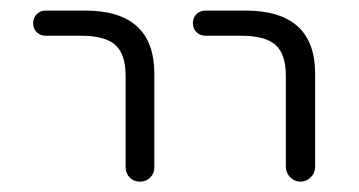

<svg xmlns="http://www.w3.org/2000/svg" viewBox="-20 -565 683 365"><path d="M66.4 -497.1Q56.6 -497.1 49.8 -503.9Q43 -510.7 43 -521Q43 -531.2 49.8 -538.1Q56.6 -544.9 66.4 -544.9H141.6Q273.4 -544.9 273.4 -424.8V-247.1Q273.4 -235.4 265.6 -227.5Q257.8 -219.7 246.1 -219.7Q234.4 -219.7 226.6 -227.5Q218.8 -235.4 218.8 -247.1V-420.9Q218.8 -461.9 199.2 -479.5Q179.7 -497.1 133.8 -497.1ZM371.1 -497.1Q360.4 -497.1 353.5 -503.9Q346.7 -510.7 346.7 -521Q346.7 -531.2 353.5 -538.1Q360.4 -544.9 371.1 -544.9H446.3Q579.1 -544.9 579.1 -424.8V-248Q579.1 -236.3 570.8 -228Q562.5 -219.7 551.3 -219.7Q540 -219.7 531.7 -228Q523.4 -236.3 523.4 -248V-420.9Q523.4 -461.9 503.9 -479.5Q484.4 -497.1 437.5 -497.1Z"/></svg>

Font: Gen Jyuu Gothic P Light
Style: Regular
Weight: 200
Designer: [Source Han Sans]
Ryoko NISHIZUKA  (kana & ideographs); Paul D. Hunt (Latin, Greek & Cyrillic); Wenlong ZHANG  (bopomofo
Version: Version 1.002.20150607